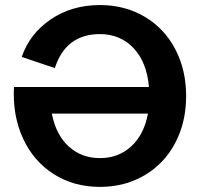

<svg xmlns="http://www.w3.org/2000/svg" viewBox="-20 -730 809 759"><path d="M375 8.8Q272 8.8 192.4 -41.7Q112.8 -92.3 71 -182.6Q29.3 -272.9 35.2 -386.2H568.8Q560.5 -483.9 508.1 -539.6Q455.6 -595.2 375 -595.2Q240.2 -595.2 196.8 -460.9L65.9 -504.9Q97.2 -596.7 180.4 -653.3Q263.7 -710 375 -710Q473.6 -710 551.5 -664.1Q629.4 -618.2 672.6 -536.1Q715.8 -454.1 715.8 -350.1Q715.8 -246.6 672.6 -164.8Q629.4 -83 551.5 -37.1Q473.6 8.8 375 8.8ZM564.9 -280.8H185.1Q200.7 -197.8 251.2 -151.4Q301.8 -105 375 -105Q448.2 -105 498.8 -151.4Q549.3 -197.8 564.9 -280.8Z"/></svg>

Font: LT Superior
Style: Bold
Weight: 400
Designer: Daniel Lyons
Foundry: LyonsType
Version: Version 1.000